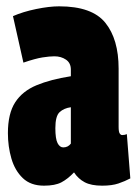

<svg xmlns="http://www.w3.org/2000/svg" viewBox="-20 -577 434 607"><path d="M5 -156Q5 -218 28 -253.5Q51 -289 95.5 -307.5Q140 -326 204 -336V-357Q204 -378 188.5 -388.5Q173 -399 152 -399Q137 -399 114.5 -395.5Q92 -392 54 -379L21 -526Q53 -540 94.5 -548.5Q136 -557 167 -557Q271 -557 313 -505Q355 -453 355 -360V-176Q355 -160 358.5 -155Q362 -150 366 -150Q375 -150 381 -153L392 -13Q375 -4 354.5 3Q334 10 303 10Q268 10 247.5 -1Q227 -12 214 -32Q194 -11 174 -0.5Q154 10 119 10Q77 10 52 -14Q27 -38 16 -76Q5 -114 5 -156ZM155 -172Q155 -138 162 -124.5Q169 -111 180 -111Q195 -111 204 -123V-238Q182 -235 168.5 -222.5Q155 -210 155 -172Z"/></svg>

Font: Georama ExtraCondensed ExtraBold
Style: Regular
Weight: 800
Width: 2
Designer: Jean-Baptiste Levee
Foundry: Production Type
Version: Version 1.000